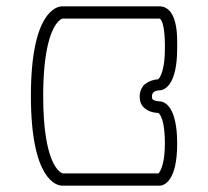

<svg xmlns="http://www.w3.org/2000/svg" viewBox="-20 -552 660 609"><path d="M78 -248C78 19.9 160.4 37 177.5 37H485.5C502.1 37 542 20.5 542 -96.3C542 -212.8 503.4 -230.5 485.5 -230.5H484.5C481.8 -230.5 469.7 -232.3 465 -236.1C463 -238.3 462 -240.1 462 -247C462 -262.3 477.5 -265.1 485.5 -265.5C502.1 -265.5 542 -282 542 -398.8V-414V-415C542 -434.5 541.9 -476.5 526.6 -505C518.8 -519.6 505.4 -532 485.5 -532H177.5C160.5 -532 78 -515.9 78 -248ZM157.8 -475.3C168.3 -489.5 175 -492.2 178 -493H485.5C486.3 -493 487 -492.9 488.4 -491.6C501 -480 503 -429.9 503 -411.6V-397.3C503 -340.2 492.4 -315.8 486.1 -305.8C484.3 -303.3 483 -301.8 482.2 -300.9C481.9 -300.9 481.6 -300.8 481.4 -300.7L480.8 -300.5C469.8 -299.7 454.2 -295.9 441.9 -286.4L436 -282L431.9 -275.9C426.5 -268.2 423 -258.4 423 -245.8C423 -232.5 426.6 -219 438.2 -209.3C454.4 -195 475.3 -193.9 482.5 -193.8C484 -192.7 486.6 -190.2 489.7 -184.3C495.8 -172.6 503 -147.6 503 -97.6C503 -40.6 492.4 -16.4 486.1 -6.4C484.4 -4 483.3 -2.7 482.5 -2H179C170.4 -4.6 117 -30.5 117 -248C117 -388.5 140.1 -450 157.8 -475.3Z"/></svg>

Font: Platiipus Bold
Style: Bold
Weight: 400
Version: Version 001.000